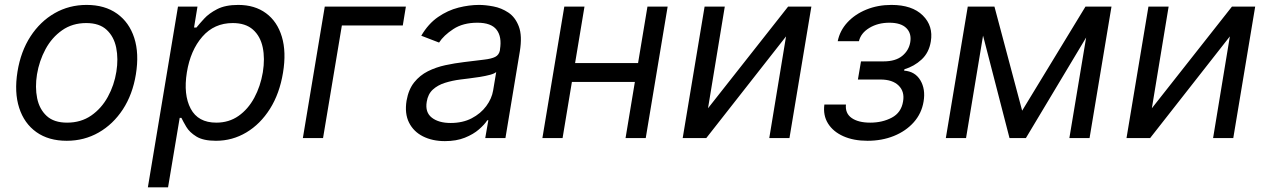

<svg xmlns="http://www.w3.org/2000/svg" viewBox="-20 -573 5262 797"><path d="M257.1 11.4Q181.8 11.4 131.2 -24.5Q80.6 -60.4 59.7 -125Q38.7 -189.6 52.6 -275.6Q66.1 -359.4 106.5 -421.7Q147 -484 207 -518.3Q267 -552.6 339.5 -552.6Q414.8 -552.6 465.6 -516.5Q516.3 -480.5 537.3 -415.7Q558.2 -350.9 544 -264.2Q530.5 -181.1 490.1 -119.1Q449.6 -57.2 389.6 -22.9Q329.5 11.4 257.1 11.4ZM258.5 -63.9Q316.1 -63.9 358.7 -93.4Q401.3 -122.9 427.7 -171.2Q454.2 -219.5 463.1 -275.6Q471.6 -328.8 462.4 -374.8Q453.1 -420.8 422.9 -449Q392.8 -477.3 338.1 -477.3Q280.5 -477.3 237.9 -447.4Q195.3 -417.6 169 -369Q142.8 -320.3 133.5 -264.2Q125 -210.9 134.2 -165.3Q143.5 -119.7 173.7 -91.8Q203.8 -63.9 258.5 -63.9Z M593.8 204.5 718.8 -545.5H799.7L785.5 -458.8H795.5Q806.8 -473 827.1 -495.2Q847.3 -517.4 881.4 -535Q915.5 -552.6 968.8 -552.6Q1037.6 -552.6 1084.3 -518.1Q1131 -483.7 1150 -420.5Q1169 -357.2 1154.8 -271.3Q1140.6 -184.7 1100.7 -121.3Q1060.7 -57.9 1002.7 -23.3Q944.6 11.4 876.4 11.4Q823.9 11.4 795.3 -6.2Q766.7 -23.8 753.4 -46.3Q740.1 -68.9 733 -83.8H725.9L677.6 204.5ZM755.7 -272.7Q740.8 -180 771.5 -122Q802.2 -63.9 877.8 -63.9Q930.4 -63.9 970.2 -91.8Q1009.9 -119.7 1035.5 -167.1Q1061.1 -214.5 1071 -272.7Q1080.3 -330.3 1070.5 -376.6Q1060.7 -422.9 1030 -450.1Q999.3 -477.3 946 -477.3Q869.3 -477.3 820 -420.8Q770.6 -364.3 755.7 -272.7Z M1664.8 -545.5 1652 -467.3H1399.1L1321 0H1237.2L1328.1 -545.5Z M1826.7 12.8Q1774.9 12.8 1735.8 -6.9Q1696.7 -26.6 1677.9 -64.1Q1659.1 -101.6 1667.6 -154.8Q1675.8 -201.7 1699.2 -231Q1722.7 -260.3 1756.2 -277.2Q1789.8 -294 1828.7 -302.4Q1867.5 -310.7 1906.2 -315.3Q1956.7 -321.7 1988.3 -325.3Q2019.9 -328.8 2035.9 -337Q2051.8 -345.2 2055.4 -365.1V-367.9Q2063.9 -420.1 2041.5 -449.4Q2019.2 -478.7 1961.6 -478.7Q1902 -478.7 1861.9 -452.4Q1821.7 -426.1 1802.6 -396.3L1728.7 -424.7Q1757.8 -474.4 1798.3 -502.3Q1838.8 -530.2 1883.2 -541.4Q1927.6 -552.6 1968.8 -552.6Q1995 -552.6 2028.1 -546.3Q2061.1 -540.1 2090 -521Q2119 -501.8 2133.7 -463.1Q2148.4 -424.4 2137.8 -359.4L2078.1 0H1994.3L2007.1 -73.9H2002.8Q1991.5 -56.1 1968.2 -35.9Q1945 -15.6 1909.6 -1.4Q1874.3 12.8 1826.7 12.8ZM1850.9 -62.5Q1900.6 -62.5 1938 -82Q1975.5 -101.6 1998.4 -132.5Q2021.3 -163.4 2027 -197.4L2039.8 -274.1Q2033.4 -267.8 2014.6 -262.6Q1995.7 -257.5 1972.1 -253.7Q1948.5 -250 1926.3 -247.3Q1904.1 -244.7 1890.6 -242.9Q1857.2 -238.6 1827.2 -229.2Q1797.2 -219.8 1776.8 -201.2Q1756.4 -182.5 1751.4 -150.6Q1744 -106.9 1772.4 -84.7Q1800.8 -62.5 1850.9 -62.5Z M2406.2 -545.5 2367.2 -311.1H2628.6L2667.6 -545.5H2751.4L2660.5 0H2576.7L2615.4 -233H2354L2315.3 0H2231.5L2322.4 -545.5Z M2919 -123.6 3251.4 -545.5H3348L3257.1 0H3173.3L3242.9 -421.9L2911.9 0H2813.9L2904.8 -545.5H2988.6Z M3402 -139.2H3491.5Q3487.9 -102.3 3515.4 -83.1Q3543 -63.9 3592.3 -63.9Q3642.8 -63.9 3682 -84.7Q3721.2 -105.5 3728.7 -152Q3735.8 -192.8 3710.2 -217.9Q3684.7 -242.9 3634.9 -242.9H3541.2L3554 -318.2H3647.7Q3697.4 -318.2 3725.1 -340.9Q3752.8 -363.6 3758.5 -397.7Q3764.6 -434.3 3742.2 -456.5Q3719.8 -478.7 3671.9 -478.7Q3624.3 -478.7 3588.8 -457.2Q3553.3 -435.7 3545.5 -402H3457.4Q3466.3 -446 3497.5 -479.9Q3528.8 -513.8 3576.2 -533.2Q3623.6 -552.6 3680.4 -552.6Q3766.3 -552.6 3810.5 -508.9Q3854.8 -465.2 3843.8 -400.6Q3836.3 -354.4 3805.6 -326Q3774.9 -297.6 3734.4 -285.5L3733 -279.8Q3778.4 -276.6 3800.4 -239.9Q3822.4 -203.1 3813.9 -152Q3805.8 -102.3 3773.1 -65.5Q3740.4 -28.8 3690.7 -8.7Q3641 11.4 3581 11.4Q3523.1 11.4 3480.6 -7.6Q3438.2 -26.6 3417.1 -60.5Q3396 -94.5 3402 -139.2Z M4223 -113.6 4485.8 -545.5H4593.8L4502.8 0H4419L4488.6 -417.3L4238.6 0H4170.5L4060.7 -425.1L3990.1 0H3906.2L3997.2 -545.5H4108Z M4761.4 -123.6 5093.8 -545.5H5190.3L5099.4 0H5015.6L5085.2 -421.9L4754.3 0H4656.2L4747.2 -545.5H4831Z"/></svg>

Font: Inter UI
Style: Italic
Weight: 400
Italic angle: -9.39999°
Designer: Rasmus Andersson
Foundry: rsms
Version: 3.2;8d6f07862